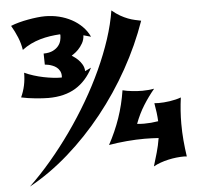

<svg xmlns="http://www.w3.org/2000/svg" viewBox="-56 -805 961 928"><g transform="rotate(-5 425.0 -341.0)"><path d="M396 -481Q364.3 -418.5 310.8 -385.7Q257.3 -353 178.2 -353Q165.5 -353 149.4 -354Q133.3 -355 115.5 -356.7Q97.7 -358.4 79.8 -361.1Q62 -363.8 46.9 -367.2Q59.6 -395 65.7 -423.8Q71.8 -452.6 71.8 -484.9Q92.8 -475.1 116.2 -467.8Q139.6 -460.4 163.3 -455.6Q187 -450.7 209.5 -448.2Q231.9 -445.8 251 -445.8Q252 -448.2 252 -452.1Q252 -467.3 246.1 -478Q240.2 -488.8 231.4 -495.6Q222.7 -502.4 212.6 -506.3Q202.6 -510.3 194.1 -512.2Q185.5 -514.2 179.9 -514.6Q174.3 -515.1 174.8 -515.1L173.8 -568.8Q202.1 -569.3 219.5 -578.1Q236.8 -586.9 246.3 -599.1Q255.9 -611.3 259 -624.5Q262.2 -637.7 262.2 -647.9Q262.2 -649.4 262.2 -651.4Q262.2 -653.3 261.2 -654.8Q236.3 -653.3 211.9 -649.7Q187.5 -646 163.8 -639.2Q140.1 -632.3 117.9 -621.6Q95.7 -610.8 75.2 -595.2Q70.3 -627 58.1 -656.7Q45.9 -686.5 28.8 -715.8Q46.4 -723.1 68.4 -729Q90.3 -734.9 113.3 -739Q136.2 -743.2 157.7 -745.6Q179.2 -748 195.8 -748Q231 -748 263.7 -740Q296.4 -731.9 324.5 -716.8Q352.5 -701.7 374.5 -679.7Q396.5 -657.7 409.2 -629.9L373 -640.1Q372.1 -618.7 362.3 -601.6Q352.5 -584.5 340.6 -572.5Q328.6 -560.5 318.6 -554Q308.6 -547.4 308.1 -546.9Q309.1 -545.9 318.1 -540Q327.1 -534.2 337.9 -523.9Q348.6 -513.7 357.2 -499Q365.7 -484.4 366.2 -466.8Q380.9 -473.1 396 -481ZM657.2 -686Q616.7 -570.3 554.4 -458.7Q492.2 -347.2 413.3 -248.5Q334.5 -149.9 242.7 -69.1Q150.9 11.7 51.8 65.9Q105.5 14.6 158.2 -47.4Q210.9 -109.4 259.5 -178Q308.1 -246.6 350.8 -319.6Q393.6 -392.6 427.2 -466.1Q460.9 -539.6 484.4 -611.1Q507.8 -682.6 518.1 -748Q539.1 -730.5 558.1 -719.7Q577.1 -709 594.5 -702.4Q611.8 -695.8 627.4 -692.4Q643.1 -689 657.2 -686ZM819.8 -13.2Q815.9 -13.2 813 -13.7Q810.1 -14.2 806.2 -14.2Q788.6 -14.2 768.8 -12Q749 -9.8 729.5 -5.4Q710 -1 691.4 5.6Q672.9 12.2 657.2 21Q667 -11.2 676.5 -44.2Q686 -77.1 691.9 -113.8Q674.8 -114.7 658 -115.5Q641.1 -116.2 624 -116.2Q583 -116.2 537.4 -112.3Q491.7 -108.4 450.2 -101.1Q483.4 -162.1 505.4 -225.8Q527.3 -289.6 538.1 -358.9Q559.1 -353.5 585.4 -350.8Q611.8 -348.1 633.8 -348.1Q647.9 -348.1 662.4 -349.4Q676.8 -350.6 690.9 -353Q661.6 -317.9 637 -278.6Q612.3 -239.3 594.2 -190.9Q603 -189.9 611.3 -189.5Q619.6 -189 627.9 -189Q662.1 -189 696.8 -194.8Q695.8 -215.3 693.1 -237.1Q690.4 -258.8 686 -283.2Q691.4 -283.2 696.5 -282.7Q701.7 -282.2 707 -282.2Q718.8 -282.2 732.7 -283.2Q746.6 -284.2 761.2 -286.4Q775.9 -288.6 790 -292Q804.2 -295.4 815.9 -299.8Q807.1 -235.4 807.1 -172.9Q807.1 -132.3 810.5 -92.5Q814 -52.7 819.8 -13.2Z"/></g></svg>

Font: Shojumaru
Style: Regular
Weight: 400
Version: Version 1.001